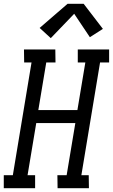

<svg xmlns="http://www.w3.org/2000/svg" viewBox="-57 -997 598 1017"><path d="M-37 0V-69H11L110 -666H71L70 -735H236L237 -666H188L146 -414H353L395 -666H355V-735H521V-666H473L374 -69H413L414 0H248L247 -69H296L342 -345H135L89 -69H129V0ZM212 -795 153 -849 301 -977H386L488 -844L419 -800L336 -924Z"/></svg>

Font: Iosevka QP
Style: Italic
Weight: 400
Italic angle: -9°
Designer: Belleve Invis
Foundry: Belleve Invis
Version: Version 20.0.0; ttfautohint (v1.8.4)